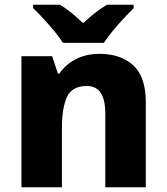

<svg xmlns="http://www.w3.org/2000/svg" viewBox="-20 -786 700 806"><path d="M398 -560Q486 -560 539 -512Q592 -464 592 -358V0H422V-310Q422 -367 403 -396Q384 -425 344 -425Q283 -425 261.5 -379.5Q240 -334 240 -249V0H70V-550H199L223 -477H229Q247 -503 272 -521.5Q297 -540 328.5 -550Q360 -560 398 -560ZM244 -606Q230 -629 207.5 -656Q185 -683 161.5 -708.5Q138 -734 119 -752V-766H232Q258 -750 280.5 -731.5Q303 -713 329 -689Q355 -713 379 -732Q403 -751 429 -766H541V-752Q524 -735 500 -709.5Q476 -684 453.5 -656.5Q431 -629 416 -606Z"/></svg>

Font: Noto Sans Syriac Eastern ExtraBold
Style: Regular
Weight: 800
Designer: Patrick Giasson and the Monotype Design Team
Foundry: Monotype Imaging Inc.
Version: Version 3.001